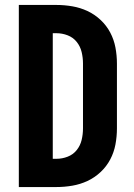

<svg xmlns="http://www.w3.org/2000/svg" viewBox="-20 -755 540 775"><path d="M56 0V-735H208Q240 -735 272 -729.5Q304 -724 333 -710.5Q362 -697 386 -674.5Q410 -652 425 -623.5Q440 -595 446 -563Q452 -531 452 -498V-237Q452 -204 446 -172Q440 -140 425 -111.5Q410 -83 386 -60.5Q362 -38 333 -24.5Q304 -11 272 -5.5Q240 0 207 0ZM193 -114H208Q231 -114 253 -122.5Q275 -131 289.5 -149Q304 -167 309.5 -190Q315 -213 315 -237V-499Q315 -522 309.5 -545Q304 -568 289.5 -586Q275 -604 253 -612.5Q231 -621 207 -621H193Z"/></svg>

Font: Iosevka Heavy
Style: Regular
Weight: 900
Monospace: yes
Designer: Belleve Invis
Foundry: Belleve Invis
Version: Version 32.5.0; ttfautohint (v1.8.4)